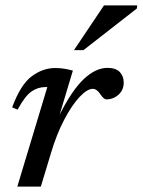

<svg xmlns="http://www.w3.org/2000/svg" viewBox="-20 -690 528 710"><path d="M155 -368H147.5Q120 -368 96.2 -351.5Q72.5 -335 45 -284.5L25 -293Q56 -377 97.2 -407.8Q138.5 -438.5 184 -438.5Q201.5 -438.5 217 -436Q232.5 -433.5 249.5 -429L200.5 -266Q246.5 -357 290.2 -398Q334 -439 377.5 -439Q408 -439 422.8 -423.8Q437.5 -408.5 437.5 -384.5Q437.5 -357 418.2 -339.8Q399 -322.5 373 -322.5Q364 -322.5 351.5 -341Q338 -361.5 323 -361.5Q302.5 -361.5 274.2 -331.5Q246 -301.5 217.8 -248Q189.5 -194.5 168.5 -124L131 0H44ZM253.5 -504.5 364.5 -670H487.5L486 -658.5L288.5 -504.5Z"/></svg>

Font: Newsreader Text Medium
Style: Italic
Weight: 500
Italic angle: -17°
Designer: Hugues Gentile
Foundry: Production Type
Version: Version 1.001